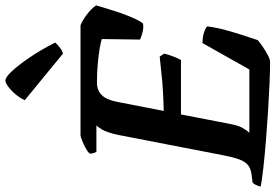

<svg xmlns="http://www.w3.org/2000/svg" viewBox="-185 -848 1023 713"><g transform="rotate(-90 326.5 -491.5)"><path d="M453 0Q423 0 375 -2Q327 -4 271 -7.5Q215 -11 160 -15.5Q105 -20 60 -25Q15 -30 -10 -35Q-8 -44 -3.5 -53Q1 -62 5 -65L36 -69Q58 -72 70.5 -82.5Q83 -93 91 -114.5Q99 -136 106 -172L182 -564Q191 -606 202 -624Q213 -642 217 -645H119Q117 -649 114.5 -655.5Q112 -662 113 -671Q120 -678 134 -685.5Q148 -693 162 -698.5Q176 -704 181 -704H589Q607 -697 629 -680.5Q651 -664 663 -646Q652 -608 640.5 -572.5Q629 -537 617.5 -511Q606 -485 596 -472Q580 -469 562 -474Q544 -479 536 -483L538 -625Q526 -629 502 -633Q478 -637 446 -640Q414 -643 377 -643Q353 -643 338 -632Q323 -621 315.5 -603.5Q308 -586 304 -564L271 -395Q312 -396 345.5 -398Q379 -400 410.5 -403.5Q442 -407 473 -410L484 -393Q478 -371 471.5 -355Q465 -339 460 -331H258L222 -145Q217 -118 207.5 -101.5Q198 -85 190 -77H425L523 -251Q546 -251 563.5 -245Q581 -239 585 -233Q581 -200 571 -164Q561 -128 551 -97Q541 -66 534 -46Q525 -38 509 -27Q493 -16 477.5 -8Q462 0 453 0ZM484 -769 311 -911Q319 -929 333.5 -946Q348 -963 362 -973Q376 -983 384 -983Q396 -983 418 -959.5Q440 -936 468.5 -894.5Q497 -853 525 -798Q520 -792 508.5 -782.5Q497 -773 484 -769Z"/></g></svg>

Font: Texturina 12pt
Style: Bold Italic
Weight: 700
Italic angle: -11°
Designer: Guillermo Torres Carreño
Foundry: Omnibus-Type
Version: Version 1.002